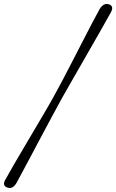

<svg xmlns="http://www.w3.org/2000/svg" viewBox="-57 -793 584 966"><path d="M256 -301.5Q235 -263.5 205 -207.5Q175 -151.5 142 -89.8Q109 -28 78.8 29.2Q48.5 86.5 26 127.5Q5.5 161.5 -21.5 150Q-48.5 139.5 -28 107.5Q-12 78 12.2 36.2Q36.5 -5.5 64.8 -53.2Q93 -101 121.5 -149.2Q150 -197.5 175.2 -240.5Q200.5 -283.5 217.5 -315Q235.5 -347 258.8 -391.5Q282 -436 307.8 -485.8Q333.5 -535.5 358.8 -584.8Q384 -634 406.2 -676.5Q428.5 -719 445 -748.5Q465.5 -781 493 -770.5Q518.5 -760.5 499 -727.5Q476.5 -687 444 -630Q411.5 -573 376.2 -511.5Q341 -450 309.2 -394.8Q277.5 -339.5 256 -301.5Z"/></svg>

Font: Fraunces 72pt S000 Black
Style: Italic
Weight: 900
Italic angle: -16°
Version: Version 1.000; ttfautohint (v1.8.3)